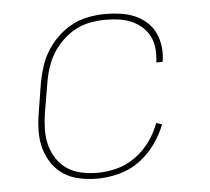

<svg xmlns="http://www.w3.org/2000/svg" viewBox="-44 -575 688 630"><g transform="rotate(-5 300.0 -260.0)"><path d="M252 8Q222 8 193.5 2Q165 -4 142 -19Q119 -34 103.5 -57Q88 -80 80.5 -107Q73 -134 73.5 -164Q74 -194 79 -223L95 -323Q100 -350 109 -377Q118 -404 133.5 -428Q149 -452 170.5 -472Q192 -492 217.5 -505Q243 -518 271 -523Q299 -528 326 -528Q350 -528 374.5 -524.5Q399 -521 420.5 -512Q442 -503 459.5 -487.5Q477 -472 487 -451Q497 -430 500 -406Q503 -382 499 -357L498 -355H477L478 -357Q481 -379 479 -400.5Q477 -422 468 -440.5Q459 -459 443 -473Q427 -487 408 -495Q389 -503 367.5 -506Q346 -509 324 -509Q300 -509 274.5 -504.5Q249 -500 226 -488Q203 -476 183 -457Q163 -438 149.5 -416Q136 -394 128 -369.5Q120 -345 116 -320L99 -220Q95 -194 94.5 -167Q94 -140 100.5 -115.5Q107 -91 121 -70Q135 -49 155.5 -35.5Q176 -22 202 -16.5Q228 -11 254 -11Q286 -11 318.5 -19.5Q351 -28 379.5 -48.5Q408 -69 428.5 -97.5Q449 -126 460 -157L479 -151Q466 -117 443.5 -86Q421 -55 390.5 -33Q360 -11 323.5 -1.5Q287 8 252 8Z"/></g></svg>

Font: Iosevka HT Thin Extended
Style: Italic
Weight: 100
Width: 7
Italic angle: -9°
Monospace: yes
Designer: Belleve Invis
Foundry: Belleve Invis
Version: Version 32.3.0; ttfautohint (v1.8.4)